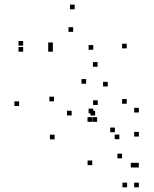

<svg xmlns="http://www.w3.org/2000/svg" viewBox="-20 -576 660 824"><path d="M79.4 -380.1V-400.1H59.4V-380.1ZM79.4 -354.2V-374.2H59.4V-354.2ZM206.8 -354.2V-374.2H186.8V-354.2ZM206.9 -373.7V-393.7H186.9V-373.7ZM293.9 -439.3V-459.3H273.9V-439.3ZM380.2 -362.5V-382.5H360.2V-362.5ZM380.2 -89.7V-109.7H360.2V-89.7ZM388.2 -80.3V-100.3H368.2V-80.3ZM492.3 21.5V1.5H472.3V21.5ZM575.8 10V-10H555.8V10ZM575.8 -93.2V-113.2H555.8V-93.2ZM523.9 -130.8V-150.8H503.9V-130.8ZM523.9 -368.4V-388.4H503.9V-368.4ZM300.5 -536.2V-556.2H280.5V-536.2ZM398.8 -289.5V-309.5H378.8V-289.5ZM61.9 -121V-141H41.9V-121ZM214.3 22V2H194.3V22ZM375.6 -53.2V-73.2H355.6V-53.2ZM396.8 -53.2V-73.2H376.8V-53.2ZM399.5 -125.5V-145.5H379.5V-125.5ZM287.6 -80.6V-100.6H267.6V-80.6ZM211.8 -141.1V-161.1H191.8V-141.1ZM349.7 -216.6V-236.6H329.7V-216.6ZM442.3 -204.8V-224.8H422.3V-204.8ZM375.9 132.8V112.8H355.9V132.8ZM525.5 227.9V207.9H505.5V227.9ZM575.8 227.9V207.9H555.8V227.9ZM575.8 142.8V122.8H555.8V142.8ZM561.3 142.8V122.8H541.3V142.8ZM503.9 103.6V83.6H483.9V103.6ZM575.8 10V-10H555.8V10ZM473.1 -8.5V-28.5H453.1V-8.5Z"/></svg>

Font: Monaspace Neon Dots Var
Style: Regular
Weight: 400
Designer: Riley Cran and the Lettermatic Team
Version: Version 1.100 (Monaspace Neon Dots)